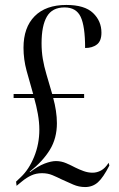

<svg xmlns="http://www.w3.org/2000/svg" viewBox="-20 -744 482 776"><path d="M324 12Q299 12 276 2Q253 -8 229 -19Q211 -28 192 -36Q173 -44 150 -44Q126 -44 106.5 -35Q87 -26 69 -11L47 7L45 -10L64 -28Q97 -59 118 -110.5Q139 -162 139 -220Q139 -250 133 -283.5Q127 -317 118 -348H35V-364H114Q100 -412 87.5 -458Q75 -504 75 -551Q75 -633 120 -678.5Q165 -724 248 -724Q322 -724 356 -691.5Q390 -659 390 -612Q390 -578 371.5 -564Q353 -550 324 -550Q324 -638 306 -676Q288 -714 241 -714Q191 -714 169.5 -677Q148 -640 148 -569Q148 -536 153 -506Q158 -476 168 -442.5Q178 -409 191 -364H320V-348H195Q202 -323 206 -296.5Q210 -270 210 -246Q210 -185 181.5 -138.5Q153 -92 100 -50L101 -48Q134 -73 160.5 -83Q187 -93 206 -93Q228 -93 248.5 -84Q269 -75 284 -67Q300 -59 318 -52.5Q336 -46 354 -46Q372 -46 388.5 -55Q405 -64 419 -86L422 -75Q397 -26 375.5 -7Q354 12 324 12Z"/></svg>

Font: Noto Serif Display ExtraCondensed
Style: Regular
Weight: 400
Width: 2
Designer: Monotype Design Team
Foundry: Monotype Imaging Inc.
Version: Version 2.009